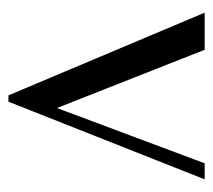

<svg xmlns="http://www.w3.org/2000/svg" viewBox="-45 -447 505 455"><g transform="rotate(90 207.5 -219.5)"><path d="M221 13H206L10 -452H98L236 -102L367 -452H405Z"/></g></svg>

Font: Belleza
Style: Regular
Weight: 400
Designer: Eduardo Rodriguez Tunni
Foundry: Eduardo Rodriguez Tunni
Version: Version 1.001